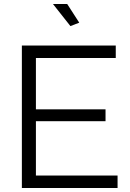

<svg xmlns="http://www.w3.org/2000/svg" viewBox="-20 -937 649 957"><path d="M159 -62V-333H506V-392H159V-648H557V-710H89V0H566V-62ZM331 -807 375 -824 315 -917H244Z"/></svg>

Font: Raleway Reg
Style: Regular
Weight: 400
Designer: Matt McInerney, Pablo Impallari, Rodrigo Fuenzalida
Foundry: Matt McInerney, Pablo Impallari, Rodrigo Fuenzalida
Version: Version 3.00 July 28, 2015